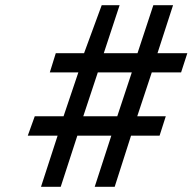

<svg xmlns="http://www.w3.org/2000/svg" viewBox="-20 -720 742 740"><path d="M138 0 202 -197H87L114 -272H225L282 -441H172L195 -515H304L372 -700H441L380 -515H510L571 -700H647L587 -515H702L678 -441H565L509 -272H619L595 -197H485L422 0H345L409 -197H278L214 0ZM301 -272H432L488 -441H357Z"/></svg>

Font: Overpass
Style: Italic
Weight: 400
Italic angle: -10°
Designer: Delve Withrington, Dave Bailey, Thomas Jockin
Foundry: Delve Fonts LLC
Version: Version 4.000